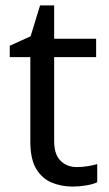

<svg xmlns="http://www.w3.org/2000/svg" viewBox="-20 -679 401 709"><path d="M264 -62Q284 -62 305 -65.5Q326 -69 339 -73V-6Q325 1 299 5.5Q273 10 249 10Q207 10 171.5 -4.5Q136 -19 114 -55Q92 -91 92 -156V-468H16V-510L93 -545L128 -659H180V-536H335V-468H180V-158Q180 -109 203.5 -85.5Q227 -62 264 -62Z"/></svg>

Font: Noto Sans Tifinagh Ahaggar
Style: Regular
Weight: 400
Designer: JamraPatel
Foundry: JamraPatel LLC
Version: Version 2.006; ttfautohint (v1.8.4.7-5d5b)